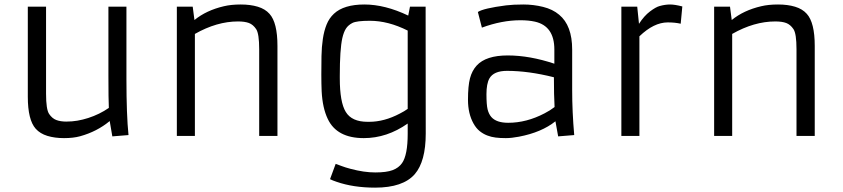

<svg xmlns="http://www.w3.org/2000/svg" viewBox="-20 -611 3787 863"><path d="M548.3 -255.9Q548.3 -94.7 557.6 -3.9L484.9 2L473.1 -66.9Q416 -19.5 339.8 1.5Q309.6 9.8 267.8 9.8Q226.1 9.8 193.1 -0.2Q160.2 -10.3 140.6 -32.2Q105 -71.8 105 -176.3V-581.1H187V-189.5Q187 -119.1 200.7 -98.9Q214.4 -78.6 233.2 -71.5Q252 -64.5 277.8 -64.5Q303.7 -64.5 327.9 -68.6Q352.1 -72.8 376.5 -80.6Q427.7 -97.2 469.2 -126V-126.5Q467.3 -163.6 467.3 -271V-581.1H548.3Z M1049.8 -514.6Q954.6 -514.6 856 -458.5V0H774.9V-581.1H846.2L854 -521Q907.2 -564.5 986.3 -583Q1018.6 -590.8 1062 -590.8Q1105.5 -590.8 1138.7 -580.8Q1171.9 -570.8 1191.4 -548.8Q1227.1 -509.3 1227.1 -404.8V0H1145V-389.6Q1145 -460 1131.3 -480.2Q1117.7 -500.5 1098.9 -507.6Q1080.1 -514.6 1049.8 -514.6Z M1814.9 -541 1822.8 -581.1H1893.1L1893.6 -10.7Q1893.6 114.7 1844.2 171.9Q1791.5 232.4 1666 232.4Q1568.4 232.4 1492.7 206.1Q1473.6 199.7 1463.4 194.3L1488.8 125.5Q1497.6 128.4 1514.6 135Q1531.7 141.6 1555.7 147.9Q1616.2 164.1 1666.7 164.1Q1717.3 164.1 1744.6 153.8Q1772 143.6 1787.1 122.1Q1812.5 85.9 1812.5 -9.3V-55.7Q1719.2 9.8 1615.2 9.8Q1493.7 9.8 1453.1 -76.7Q1429.7 -125.5 1425.8 -200.2Q1424.3 -234.4 1424.3 -275.6Q1424.3 -316.9 1425 -358.9Q1425.8 -400.9 1431.2 -436.5Q1436.5 -472.2 1448 -500.7Q1459.5 -529.3 1481 -549.3Q1525.4 -590.8 1617.9 -590.8Q1710.4 -590.8 1814.9 -541ZM1812.5 -473.6Q1724.6 -517.6 1642.6 -517.6Q1583 -517.6 1564 -507.8Q1544.9 -498 1534.9 -482.4Q1524.9 -466.8 1518.6 -439.5Q1507.3 -388.2 1507.3 -270.5V-259.8Q1507.3 -151.4 1534.2 -107.9Q1561 -63.5 1632.3 -63.5H1639.6Q1707 -63.5 1777.3 -100.6Q1797.4 -110.8 1812.5 -121.6Z M2551.8 -206.1Q2551.8 -108.9 2561 -3.9L2488.8 2L2476.6 -65.9Q2414.6 -16.1 2312.5 3.4Q2279.3 9.8 2253.4 9.8Q2227.5 9.8 2207.8 7.3Q2188 4.9 2169.7 -2.2Q2151.4 -9.3 2135.7 -22Q2120.1 -34.7 2108.4 -55.7Q2083.5 -100.1 2083.5 -162.4Q2083.5 -224.6 2092.5 -259Q2101.6 -293.5 2122.6 -316.4Q2164.1 -361.8 2262.2 -361.8Q2360.4 -361.8 2471.7 -324.7V-388.2Q2471.7 -494.1 2384.3 -513.7Q2356 -520 2319.3 -520Q2235.8 -520 2146 -486.8L2127.9 -557.1Q2152.8 -573.7 2254.9 -586.9Q2287.1 -590.8 2332.3 -590.8Q2377.4 -590.8 2420.9 -580.1Q2464.4 -569.3 2493.2 -544.9Q2551.8 -496.6 2551.8 -388.2ZM2469.7 -263.7Q2355.5 -292.5 2258.8 -292.5Q2199.2 -292.5 2179.7 -258.3Q2166.5 -234.4 2166.5 -187.5Q2166.5 -140.6 2171.6 -119.6Q2176.8 -98.6 2188.5 -85Q2211.4 -59.1 2264.2 -59.1Q2346.7 -59.1 2427.7 -101.6Q2452.6 -114.3 2472.7 -129.9Q2469.7 -182.6 2469.7 -263.7Z M2981.4 -510.3Q2918.9 -510.3 2854 -447.8V0H2772.9V-581.1H2844.2L2852.1 -503.9Q2875 -539.6 2901.6 -559.6Q2928.2 -579.6 2945.3 -584Q2969.7 -590.8 2991.7 -590.8Q3013.7 -590.8 3046.9 -582L3039.6 -504.4Q3014.6 -510.3 2981.4 -510.3Z M3464.8 -514.6Q3369.6 -514.6 3271 -458.5V0H3189.9V-581.1H3261.2L3269 -521Q3322.3 -564.5 3401.4 -583Q3433.6 -590.8 3477.1 -590.8Q3520.5 -590.8 3553.7 -580.8Q3586.9 -570.8 3606.4 -548.8Q3642.1 -509.3 3642.1 -404.8V0H3560.1V-389.6Q3560.1 -460 3546.4 -480.2Q3532.7 -500.5 3513.9 -507.6Q3495.1 -514.6 3464.8 -514.6Z"/></svg>

Font: Armata
Style: Regular
Weight: 400
Designer: Viktoriya Grabowska
Foundry: Viktoriya Grabowska
Version: Version 1.002